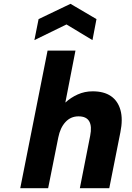

<svg xmlns="http://www.w3.org/2000/svg" viewBox="-20 -985 692 1005"><path d="M229 -720H375L322 -448Q350 -474 386.5 -490.5Q423 -507 465 -507Q524 -507 560.5 -482Q597 -457 610.5 -409Q624 -361 610 -292L552 0H398L452 -274Q462 -324 447 -350Q432 -376 391 -376Q350 -376 322.5 -346Q295 -316 285 -265L232 0H86ZM464 -775 328 -857 160 -775 182 -885 349 -965 485 -885Z"/></svg>

Font: Albert Sans ExtraBold
Style: Italic
Weight: 800
Italic angle: -11.25°
Designer: Andreas Rasmussen
Foundry: a.Foundry
Version: Version 1.025